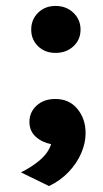

<svg xmlns="http://www.w3.org/2000/svg" viewBox="-20 -484 348 646"><path d="M145 142 50.5 96Q87 78 114.8 54.2Q142.5 30.5 152 1Q121 -5 100 -24.2Q79 -43.5 79 -74Q79 -106.5 103.2 -128.8Q127.5 -151 166 -151Q213 -151 240.5 -117.5Q268 -84 268 -36Q268 -2.5 253.2 31.5Q238.5 65.5 211 94.5Q183.5 123.5 145 142ZM85 -384.5Q85 -418 108 -441Q131 -464 167 -464Q203 -464 227 -441Q251 -418 251 -384.5Q251 -350.5 227 -328.2Q203 -306 167 -306Q131 -306 108 -328.5Q85 -351 85 -384.5Z"/></svg>

Font: Karla ExtraLight
Style: Bold
Weight: 700
Version: Version 2.001